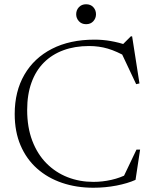

<svg xmlns="http://www.w3.org/2000/svg" viewBox="-20 -871 719 901"><path d="M418.5 -17.5Q460.5 -17.5 502.8 -27Q545 -36.5 581.5 -56L553.5 -28.5L620.5 -169H637.5L616 -27Q579.5 -10.5 526.8 -0.2Q474 10 418 10Q338.5 10 271 -13Q203.5 -36 153.8 -80.2Q104 -124.5 76.5 -188.8Q49 -253 49 -336Q49 -442 94.5 -520.5Q140 -599 224 -642Q308 -685 423.5 -685Q462 -685 499.2 -678.5Q536.5 -672 581 -658L553 -659.5L594 -700.5H600L634.5 -479.5L619 -476L544 -635L578.5 -601.5Q527.5 -630.5 486 -642.8Q444.5 -655 398 -655Q331 -655 277.5 -635.2Q224 -615.5 186 -577.5Q148 -539.5 127.8 -483.5Q107.5 -427.5 107.5 -355Q107.5 -273.5 131.5 -210.5Q155.5 -147.5 198.2 -104.5Q241 -61.5 297.2 -39.5Q353.5 -17.5 418.5 -17.5ZM384 -757.5Q363 -757.5 350.2 -771.5Q337.5 -785.5 337.5 -804Q337.5 -823.5 350.2 -837.2Q363 -851 384 -851Q405.5 -851 418 -837.2Q430.5 -823.5 430.5 -804Q430.5 -785.5 418 -771.5Q405.5 -757.5 384 -757.5Z"/></svg>

Font: Newsreader 24pt Light
Style: Regular
Weight: 300
Designer: Hugues Gentile
Foundry: Production Type
Version: Version 1.003